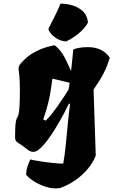

<svg xmlns="http://www.w3.org/2000/svg" viewBox="-20 -841 635 1075"><path d="M293.5 213.9Q257.8 213.9 222.2 200Q186.5 186 160.2 167.5Q133.8 148.9 126 135.7Q127.9 108.4 133.8 91.3Q139.6 74.2 149.4 51.8Q171.9 57.1 207 62.5Q242.2 67.9 277.3 71.5Q312.5 75.2 334 75.2Q342.8 27.3 348.6 -32.7Q354.5 -92.8 360.1 -152.3Q365.7 -211.9 372.1 -257.8L366.7 -262.2Q340.3 -207.5 310.3 -155.3Q280.3 -103 250.7 -62.7Q221.2 -22.5 195.8 -2.4Q180.7 8.8 167.5 9.3Q155.3 9.8 143.3 2.4Q131.3 -4.9 118.7 -15.1Q104 -27.8 84.2 -39.1Q64.5 -50.3 64.5 -68.4Q64.5 -117.2 66.4 -139.9Q68.4 -162.6 71.3 -171.1Q74.2 -179.7 77.9 -185.3Q81.5 -190.9 84.5 -204.1Q87.4 -217.3 89.4 -248.8Q91.3 -280.3 91.3 -342.3Q91.3 -369.6 90.1 -392.3Q88.9 -415 85.9 -437Q85 -443.8 84.5 -450.2Q84 -456.5 84 -457Q84 -465.3 86.9 -472.2Q89.8 -479 100.1 -490.2Q134.8 -528.8 174.1 -549.3Q213.4 -569.8 244.6 -578.1Q275.9 -586.4 286.1 -587.9Q320.8 -560.5 341.1 -520.8Q361.3 -481 377.9 -443.4Q383.3 -486.8 386 -519.3Q388.7 -551.8 390.1 -563.5Q398.9 -568.8 421.9 -573Q444.8 -577.1 471.7 -577.1Q554.7 -577.1 594.7 -518.1L594.2 -517.6H594.7Q588.4 -497.6 580.3 -475.3Q572.3 -453.1 555.2 -421.1Q538.1 -389.2 503.9 -339.8L516.1 30.3Q500.5 70.8 469.5 106.9Q438.5 143.1 398.2 170.4Q357.9 197.8 314 212.4Q304.7 213.9 293.5 213.9ZM235.4 -165.5Q250.5 -178.7 269 -202.1Q287.6 -225.6 306.2 -252Q324.7 -278.3 339.8 -301.8Q355 -325.2 363.3 -338.9Q366.2 -352.5 366.5 -353.3Q366.7 -354 366.9 -356.4Q367.2 -358.9 369.6 -377.9Q342.3 -385.3 318.6 -390.1Q294.9 -395 273.4 -400.4L266.1 -348.1Q259.8 -302.2 248.5 -259Q237.3 -215.8 222.2 -172.4ZM349.6 -608.9Q325.7 -610.4 304.2 -621.8Q282.7 -633.3 268.3 -649.2Q253.9 -665 251 -679.7Q272.9 -723.1 288.3 -753.4Q303.7 -783.7 318.8 -820.8Q349.1 -820.8 383.1 -811.5Q417 -802.2 442.6 -779.3Q468.3 -756.3 472.7 -714.8Q454.6 -681.2 418.2 -651.9Q381.8 -622.6 349.6 -608.9Z"/></svg>

Font: Fruktur
Style: Italic
Weight: 400
Italic angle: -8°
Designer: Viktoriya Grabowska, Eben Sorkin
Foundry: Viktoriya Grabowska
Version: Version 1.008; ttfautohint (v1.8.4.7-5d5b)